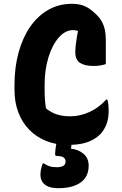

<svg xmlns="http://www.w3.org/2000/svg" viewBox="-20 -740 640 1007"><path d="M336 20Q273 20 221.5 -1Q170 -22 133 -60Q96 -98 76 -151Q56 -204 56 -268V-294Q56 -387 77.5 -465Q99 -543 138.5 -600Q178 -657 233.5 -688.5Q289 -720 357 -720Q386 -720 408 -713.5Q430 -707 448.5 -694.5Q467 -682 484 -665Q504 -646 515 -625Q526 -604 530.5 -581Q535 -558 535 -531Q535 -498 535 -465.5Q535 -433 535 -404Q524 -400 507.5 -397Q491 -394 471 -394Q425 -394 400 -410Q375 -426 375 -466Q375 -482 377 -501.5Q379 -521 383.5 -547.5Q388 -574 395 -609L404 -569Q392 -577 383 -579.5Q374 -582 363 -582Q322 -582 288 -543Q254 -504 234 -439Q214 -374 214 -295V-277Q214 -246 215.5 -221Q217 -196 221 -172Q247 -150 278 -140Q309 -130 349 -130Q399 -130 449 -152.5Q499 -175 537 -218H543Q545 -211 546.5 -204Q548 -197 548.5 -189.5Q549 -182 549.5 -175Q550 -168 550 -162Q550 -114 536.5 -83.5Q523 -53 506 -36Q489 -19 465 -6Q441 7 409 13.5Q377 20 336 20ZM445 129Q445 187 403 217Q361 247 287 247Q252 247 231 237.5Q210 228 201 212Q192 196 192 176Q192 166 193.5 156Q195 146 198 136Q201 126 204 117H210Q225 127 239.5 132Q254 137 279 137Q299 137 311.5 130Q324 123 324 106Q324 93 313 85.5Q302 78 279 78Q274 78 271.5 76Q269 74 269 69Q269 64 270 52.5Q271 41 273 27.5Q275 14 279 1Q283 -12 288 -19Q291 -24 298 -27Q305 -30 319.5 -32Q334 -34 362 -34Q361 -30 359.5 -20.5Q358 -11 357 0Q356 11 355 20Q354 29 353 34V40Q392 44 418.5 67Q445 90 445 129Z"/></svg>

Font: Recursive Monospace Casual ExtraBold
Style: Regular
Weight: 800
Version: Version 1.047